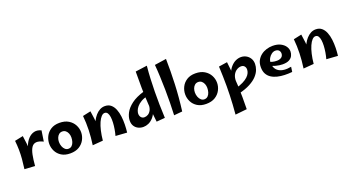

<svg xmlns="http://www.w3.org/2000/svg" viewBox="-66 -1656 5123 2807"><g transform="rotate(-20 2495.5 -253.0)"><path d="M220 9 191 -141Q194 -227 219 -295.5Q244 -364 285 -408Q326 -452 377.5 -464.5Q429 -477 487 -449L462 -283Q396 -316 352.5 -312Q309 -308 283 -270Q257 -232 242.5 -162Q228 -92 220 9ZM220 9 58 -1Q69 -81 75 -152.5Q81 -224 80 -294Q79 -364 71 -437L201 -464Q212 -397 217.5 -338.5Q223 -280 225 -225Q227 -170 225.5 -113Q224 -56 220 9Z M769 12Q688 12 633.5 -22Q579 -56 552 -110Q525 -164 525 -223Q525 -283 552 -338Q579 -393 633.5 -428Q688 -463 768 -463Q852 -463 908.5 -428.5Q965 -394 993.5 -340Q1022 -286 1022 -226Q1022 -167 993.5 -112Q965 -57 909 -22.5Q853 12 769 12ZM765 -61Q799 -61 820.5 -82Q842 -103 852 -136Q862 -169 862 -204Q862 -236 851 -264.5Q840 -293 818.5 -311.5Q797 -330 765 -330Q734 -330 712 -311.5Q690 -293 679 -263.5Q668 -234 668 -202Q668 -165 680.5 -132.5Q693 -100 715 -80.5Q737 -61 765 -61Z M1652 10 1475 -2Q1488 -48 1496.5 -99Q1505 -150 1507.5 -198.5Q1510 -247 1504.5 -286.5Q1499 -326 1483.5 -349.5Q1468 -373 1439 -373Q1413 -373 1387.5 -346Q1362 -319 1340 -269.5Q1318 -220 1302 -151.5Q1286 -83 1278 -1L1229 -133Q1231 -178 1244 -224.5Q1257 -271 1279 -314.5Q1301 -358 1331 -392Q1361 -426 1397.5 -446Q1434 -466 1476 -466Q1533 -466 1569.5 -435Q1606 -404 1626.5 -352.5Q1647 -301 1654.5 -238.5Q1662 -176 1660.5 -111.5Q1659 -47 1652 10ZM1278 -1 1116 12Q1133 -107 1136.5 -218Q1140 -329 1129 -439L1254 -466Q1265 -399 1271.5 -341.5Q1278 -284 1280.5 -230.5Q1283 -177 1282 -121Q1281 -65 1278 -1Z M2244 -4 2112 7Q2095 -133 2086 -265Q2077 -397 2075 -527Q2073 -657 2075 -786L2257 -811Q2247 -711 2242.5 -611.5Q2238 -512 2236.5 -413Q2235 -314 2237 -212.5Q2239 -111 2244 -4ZM1906 14Q1864 14 1827.5 -3.5Q1791 -21 1769 -55Q1747 -89 1747 -140Q1747 -197 1779.5 -259.5Q1812 -322 1886 -378Q1960 -434 2085 -471L2128 -395Q2058 -381 2012.5 -354.5Q1967 -328 1942 -297.5Q1917 -267 1907.5 -239.5Q1898 -212 1898 -194Q1898 -159 1917 -136.5Q1936 -114 1968 -114Q1998 -114 2025.5 -130.5Q2053 -147 2071 -182Q2089 -217 2088 -271L2147 -309Q2141 -220 2118 -158.5Q2095 -97 2060.5 -59Q2026 -21 1986 -3.5Q1946 14 1906 14Z M2514 -5 2384 7Q2388 -86 2390 -186.5Q2392 -287 2390 -389.5Q2388 -492 2384 -591.5Q2380 -691 2372 -781L2554 -808Q2558 -620 2549.5 -416.5Q2541 -213 2514 -5Z M2884 12Q2803 12 2748.5 -22Q2694 -56 2667 -110Q2640 -164 2640 -223Q2640 -283 2667 -338Q2694 -393 2748.5 -428Q2803 -463 2883 -463Q2967 -463 3023.5 -428.5Q3080 -394 3108.5 -340Q3137 -286 3137 -226Q3137 -167 3108.5 -112Q3080 -57 3024 -22.5Q2968 12 2884 12ZM2880 -61Q2914 -61 2935.5 -82Q2957 -103 2967 -136Q2977 -169 2977 -204Q2977 -236 2966 -264.5Q2955 -293 2933.5 -311.5Q2912 -330 2880 -330Q2849 -330 2827 -311.5Q2805 -293 2794 -263.5Q2783 -234 2783 -202Q2783 -165 2795.5 -132.5Q2808 -100 2830 -80.5Q2852 -61 2880 -61Z M3231 305Q3238 224 3242.5 151Q3247 78 3249 8.5Q3251 -61 3251.5 -131.5Q3252 -202 3249.5 -278Q3247 -354 3244 -438L3376 -458Q3390 -349 3398 -255.5Q3406 -162 3409.5 -75Q3413 12 3413.5 100.5Q3414 189 3412 286ZM3383 34 3360 -52Q3435 -72 3484.5 -97Q3534 -122 3563 -149.5Q3592 -177 3604 -205Q3616 -233 3616 -259Q3616 -289 3598 -310Q3580 -331 3547 -331Q3512 -331 3478.5 -310Q3445 -289 3424.5 -250Q3404 -211 3404 -155L3343 -126Q3349 -215 3372.5 -278Q3396 -341 3431.5 -381Q3467 -421 3508 -440Q3549 -459 3590 -459Q3634 -459 3670.5 -439Q3707 -419 3730 -382.5Q3753 -346 3753 -295Q3753 -253 3736 -206.5Q3719 -160 3678 -115Q3637 -70 3565 -31.5Q3493 7 3383 34Z M4223 2Q4164 8 4105 6Q4046 4 3994 -8.5Q3942 -21 3901.5 -47Q3861 -73 3838 -115Q3815 -157 3815 -219Q3815 -279 3838.5 -323Q3862 -367 3900.5 -396.5Q3939 -426 3986.5 -440.5Q4034 -455 4082 -455Q4155 -455 4204.5 -429.5Q4254 -404 4278.5 -366Q4303 -328 4302 -288Q4302 -255 4286.5 -223Q4271 -191 4234 -170.5Q4197 -150 4131 -150Q4108 -150 4080.5 -154Q4053 -158 4024.5 -165.5Q3996 -173 3970 -183.5Q3944 -194 3926 -207L3952 -256Q3973 -244 4002.5 -236Q4032 -228 4072 -228Q4100 -228 4122 -237Q4144 -246 4156.5 -263.5Q4169 -281 4169 -307Q4169 -323 4162 -338.5Q4155 -354 4139.5 -364.5Q4124 -375 4096 -375Q4066 -375 4037 -354Q4008 -333 3990 -300.5Q3972 -268 3972 -232Q3972 -185 3989.5 -150Q4007 -115 4041 -94Q4075 -73 4123.5 -68Q4172 -63 4234 -75Z M4932 10 4755 -2Q4768 -48 4776.5 -99Q4785 -150 4787.5 -198.5Q4790 -247 4784.5 -286.5Q4779 -326 4763.5 -349.5Q4748 -373 4719 -373Q4693 -373 4667.5 -346Q4642 -319 4620 -269.5Q4598 -220 4582 -151.5Q4566 -83 4558 -1L4509 -133Q4511 -178 4524 -224.5Q4537 -271 4559 -314.5Q4581 -358 4611 -392Q4641 -426 4677.5 -446Q4714 -466 4756 -466Q4813 -466 4849.5 -435Q4886 -404 4906.5 -352.5Q4927 -301 4934.5 -238.5Q4942 -176 4940.5 -111.5Q4939 -47 4932 10ZM4558 -1 4396 12Q4413 -107 4416.5 -218Q4420 -329 4409 -439L4534 -466Q4545 -399 4551.5 -341.5Q4558 -284 4560.5 -230.5Q4563 -177 4562 -121Q4561 -65 4558 -1Z"/></g></svg>

Font: Marhey Medium
Style: Regular
Weight: 500
Designer: Nur Syamsi & Bustanul Arifin
Foundry: Namelatype
Version: Version 1.000